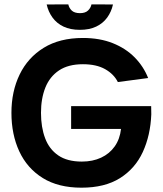

<svg xmlns="http://www.w3.org/2000/svg" viewBox="-20 -854 754 890"><path d="M680.7 -362Q681.7 -342 681.3 -323.7Q677.3 -226.3 642 -149.5Q606.7 -72.7 536.2 -28.3Q465.7 16 357.7 16Q250 16 177.8 -29Q105.7 -74 69.3 -152.5Q33 -231 33 -331Q33 -430 71 -508.5Q109 -587 182.8 -632.5Q256.7 -678 364.3 -678Q442.3 -678 502.5 -654Q562.7 -630 604 -588.2Q645.3 -546.3 666.7 -492.3L526.3 -473.7Q507.7 -510.7 467.2 -533.5Q426.7 -556.3 364.3 -556.3Q296.7 -556.3 253.7 -527.7Q210.7 -499 190.3 -448.2Q170 -397.3 170 -331Q170 -264 189.2 -213.2Q208.3 -162.3 250 -133.7Q291.7 -105 359.3 -105Q409.7 -105 448.7 -123.2Q487.7 -141.3 511.7 -175.3Q535.7 -209.3 541 -256.3H309.7V-362ZM350.3 -715.7Q306 -715.7 274.5 -730.7Q243 -745.7 223.5 -772.5Q204 -799.3 196.3 -833.3L296.7 -833.7Q300 -817.3 312.3 -805.3Q324.7 -793.3 350.3 -793Q375.3 -793 388 -805.2Q400.7 -817.3 404 -833.7L503.7 -833.3Q496.3 -799.3 476.8 -772.5Q457.3 -745.7 425.8 -730.7Q394.3 -715.7 350.3 -715.7Z"/></svg>

Font: Nata Sans
Style: Regular
Weight: 400
Designer: Daniel Uzquiano Cruz
Version: Version 1.001